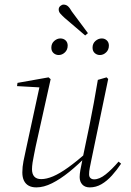

<svg xmlns="http://www.w3.org/2000/svg" viewBox="-20 -802 568 834"><path d="M138 12Q118 12 104.5 4.5Q91 -3 84 -17.5Q77 -32 77 -53Q77 -77 82 -102Q87 -127 93 -154L153 -431L159 -422L54 -428L56 -442L191 -466L200 -458L135 -166Q132 -149 128 -131Q124 -113 121.5 -96Q119 -79 119 -67Q119 -46 129 -35Q139 -24 159 -24Q182 -24 210.5 -36Q239 -48 276 -74.5Q313 -101 361 -143L365 -128H360Q320 -87 281 -55.5Q242 -24 206 -6Q170 12 138 12ZM370 12Q349 12 337.5 -0.5Q326 -13 326 -33Q326 -45 329 -63Q332 -81 339 -113V-115L369 -259Q379 -308 387.5 -355Q396 -402 405 -455L443 -466L450 -459L376 -103Q373 -88 370 -73Q367 -58 367 -45Q367 -34 373 -28.5Q379 -23 389 -23Q412 -23 439 -44.5Q466 -66 495 -100L506 -91Q488 -64 466.5 -40Q445 -16 421 -2Q397 12 370 12ZM235 -563Q222 -563 212.5 -571.5Q203 -580 203 -595Q203 -613 215.5 -624Q228 -635 242 -635Q256 -635 265 -626.5Q274 -618 274 -604Q274 -586 262 -574.5Q250 -563 235 -563ZM350 -648 261 -724Q249 -735 242 -743Q235 -751 235 -761Q235 -770 242 -776Q249 -782 256 -782Q267 -782 275 -775Q283 -768 292 -752L362 -658ZM414 -563Q401 -563 391.5 -571.5Q382 -580 382 -595Q382 -613 394.5 -624Q407 -635 422 -635Q435 -635 444 -626.5Q453 -618 453 -604Q453 -586 441 -574.5Q429 -563 414 -563Z"/></svg>

Font: Source Serif 4 48pt Light
Style: Italic
Weight: 300
Italic angle: -12°
Designer: Frank Grießhammer
Foundry: Adobe Systems Incorporated
Version: Version 4.004;hotconv 1.0.116;makeotfexe 2.5.65601